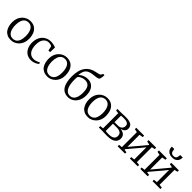

<svg xmlns="http://www.w3.org/2000/svg" viewBox="361 -2446 4040 4040"><g transform="rotate(45 2381.0 -426.0)"><path d="M35 -279.5Q35 -347.5 56.8 -401Q78.5 -454.5 115.2 -491.5Q152 -528.5 197.5 -548Q243 -567.5 290.5 -567.5Q379.5 -567.5 433.5 -527.5Q487.5 -487.5 511.8 -421.2Q536 -355 536 -277.5Q536 -209.5 514.5 -155.8Q493 -102 456 -65Q419 -28 373.5 -8.5Q328 11 280.5 11Q214 11 167 -12.2Q120 -35.5 91 -75.8Q62 -116 48.5 -168.5Q35 -221 35 -279.5ZM285.5 -39.5Q335.5 -39.5 371.5 -65.8Q407.5 -92 426.5 -143.5Q445.5 -195 445.5 -271Q445.5 -320.5 436.8 -364.8Q428 -409 409.5 -443.2Q391 -477.5 360.8 -497.2Q330.5 -517 286.5 -517Q236 -517 200 -491Q164 -465 144.8 -413.5Q125.5 -362 125.5 -285.5Q125.5 -236 134.5 -191.5Q143.5 -147 162.2 -112.8Q181 -78.5 211.8 -59Q242.5 -39.5 285.5 -39.5Z M880 11Q800 11 745.2 -26.2Q690.5 -63.5 662.2 -127.2Q634 -191 633.5 -270Q633 -329 650 -382.8Q667 -436.5 701.5 -478Q736 -519.5 788.2 -543.5Q840.5 -567.5 910.5 -567.5Q939 -567.5 966.2 -562.2Q993.5 -557 1015.2 -550Q1037 -543 1049.5 -537.5L1045.5 -395.5H996.5L975.5 -491.5Q974 -499 961 -506Q948 -513 929 -517.2Q910 -521.5 889.5 -521.5Q838.5 -521.5 800.5 -494.8Q762.5 -468 741 -418.2Q719.5 -368.5 719.5 -300Q719 -235.5 732.5 -187.5Q746 -139.5 770.2 -108.2Q794.5 -77 827.2 -61.5Q860 -46 898 -46Q928.5 -46 956.2 -53.2Q984 -60.5 1006.8 -71Q1029.5 -81.5 1044.5 -92L1060 -59.5Q1042 -41 1012.8 -25Q983.5 -9 949 1Q914.5 11 880 11Z M1120.5 -279.5Q1120.5 -347.5 1142.2 -401Q1164 -454.5 1200.8 -491.5Q1237.5 -528.5 1283 -548Q1328.5 -567.5 1376 -567.5Q1465 -567.5 1519 -527.5Q1573 -487.5 1597.2 -421.2Q1621.5 -355 1621.5 -277.5Q1621.5 -209.5 1600 -155.8Q1578.5 -102 1541.5 -65Q1504.5 -28 1459 -8.5Q1413.5 11 1366 11Q1299.5 11 1252.5 -12.2Q1205.5 -35.5 1176.5 -75.8Q1147.5 -116 1134 -168.5Q1120.5 -221 1120.5 -279.5ZM1371 -39.5Q1421 -39.5 1457 -65.8Q1493 -92 1512 -143.5Q1531 -195 1531 -271Q1531 -320.5 1522.2 -364.8Q1513.5 -409 1495 -443.2Q1476.5 -477.5 1446.2 -497.2Q1416 -517 1372 -517Q1321.5 -517 1285.5 -491Q1249.5 -465 1230.2 -413.5Q1211 -362 1211 -285.5Q1211 -236 1220 -191.5Q1229 -147 1247.8 -112.8Q1266.5 -78.5 1297.2 -59Q1328 -39.5 1371 -39.5Z M1975 10.5Q1918.5 10.5 1873.2 -10.8Q1828 -32 1795.5 -76.5Q1763 -121 1746 -190.8Q1729 -260.5 1729 -357.5Q1729 -454 1748.8 -528Q1768.5 -602 1808.2 -654.8Q1848 -707.5 1908 -740.2Q1968 -773 2048.5 -786Q2083.5 -792 2109 -801Q2134.5 -810 2143.5 -829L2159 -861.5H2197.5Q2197.5 -838.5 2195 -816.8Q2192.5 -795 2188.8 -776Q2185 -757 2179.5 -741.5Q2171.5 -730 2155.2 -723Q2139 -716 2116.5 -712.2Q2094 -708.5 2066 -705.5Q2001.5 -699.5 1954.8 -688.2Q1908 -677 1876.8 -653Q1845.5 -629 1828.2 -586.5Q1811 -544 1805.5 -475.5Q1830 -501 1862.5 -519.8Q1895 -538.5 1933 -549Q1971 -559.5 2010 -559.5Q2061.5 -559.5 2102 -541.2Q2142.5 -523 2171 -488.5Q2199.5 -454 2214.2 -404.5Q2229 -355 2229 -292.5Q2229 -202 2195.8 -133.8Q2162.5 -65.5 2105 -27.5Q2047.5 10.5 1975 10.5ZM1986 -39Q2037.5 -39 2071.8 -68.8Q2106 -98.5 2123.2 -153Q2140.5 -207.5 2140.5 -281Q2140.5 -338.5 2131 -380.2Q2121.5 -422 2102.2 -448.8Q2083 -475.5 2054.2 -488.5Q2025.5 -501.5 1986 -501.5Q1946.5 -501.5 1912.2 -489.2Q1878 -477 1854.5 -460.2Q1831 -443.5 1821.5 -430Q1820.5 -416 1819.2 -401.5Q1818 -387 1817.5 -372Q1817 -357 1817 -341.5Q1817 -289.5 1824.5 -236Q1832 -182.5 1850.5 -138Q1869 -93.5 1902 -66.2Q1935 -39 1986 -39Z M2326.5 -279.5Q2326.5 -347.5 2348.2 -401Q2370 -454.5 2406.8 -491.5Q2443.5 -528.5 2489 -548Q2534.5 -567.5 2582 -567.5Q2671 -567.5 2725 -527.5Q2779 -487.5 2803.2 -421.2Q2827.5 -355 2827.5 -277.5Q2827.5 -209.5 2806 -155.8Q2784.5 -102 2747.5 -65Q2710.5 -28 2665 -8.5Q2619.5 11 2572 11Q2505.5 11 2458.5 -12.2Q2411.5 -35.5 2382.5 -75.8Q2353.5 -116 2340 -168.5Q2326.5 -221 2326.5 -279.5ZM2577 -39.5Q2627 -39.5 2663 -65.8Q2699 -92 2718 -143.5Q2737 -195 2737 -271Q2737 -320.5 2728.2 -364.8Q2719.5 -409 2701 -443.2Q2682.5 -477.5 2652.2 -497.2Q2622 -517 2578 -517Q2527.5 -517 2491.5 -491Q2455.5 -465 2436.2 -413.5Q2417 -362 2417 -285.5Q2417 -236 2426 -191.5Q2435 -147 2453.8 -112.8Q2472.5 -78.5 2503.2 -59Q2534 -39.5 2577 -39.5Z M3139 4Q3117.5 4 3087.8 3Q3058 2 3031.2 1Q3004.5 0 2990 0H2892V-42L2967.5 -50V-499.5L2894.5 -510.5V-552.5H3000Q3016.5 -552.5 3040.5 -553.5Q3064.5 -554.5 3091.5 -555.5Q3118.5 -556.5 3143.5 -556.5Q3219 -556.5 3264.2 -540Q3309.5 -523.5 3329.8 -493.5Q3350 -463.5 3350 -424.5Q3350 -373 3319 -343.5Q3288 -314 3237 -302Q3284.5 -298 3317.8 -280.5Q3351 -263 3368.5 -233.5Q3386 -204 3386 -163.5Q3386 -115.5 3361.5 -77.5Q3337 -39.5 3283 -17.8Q3229 4 3139 4ZM3136 -44Q3226 -44 3264.5 -73.8Q3303 -103.5 3303 -157Q3303 -217.5 3263.8 -242Q3224.5 -266.5 3162 -266.5H3045.5V-52Q3054 -50 3068.2 -48.2Q3082.5 -46.5 3100.2 -45.2Q3118 -44 3136 -44ZM3045.5 -311.5H3145.5Q3190.5 -311.5 3217.8 -327Q3245 -342.5 3257.5 -367.2Q3270 -392 3270 -420Q3270 -445.5 3258.5 -465.5Q3247 -485.5 3218.5 -497Q3190 -508.5 3139 -508.5Q3115.5 -508.5 3091.2 -508Q3067 -507.5 3045.5 -506.5Z M3451 0V-42L3527 -50V-495.5L3453 -510.5V-552.5H3688V-510.5L3606 -495.5V-137.5L3685.5 -231.5L3894.5 -481V-495.5L3819.5 -510.5V-552.5H4046V-510.5L3974 -495.5V-50L4048.5 -42V0H3814.5V-42L3894.5 -50V-413L3807 -306L3606 -68.5V-50L3670 -42V0Z M4125.5 0V-42L4201.5 -50V-495.5L4127.5 -510.5V-552.5H4362.5V-510.5L4280.5 -495.5V-137.5L4360 -231.5L4569 -481V-495.5L4494 -510.5V-552.5H4720.5V-510.5L4648.5 -495.5V-50L4723 -42V0H4489V-42L4569 -50V-413L4481.5 -306L4280.5 -68.5V-50L4344.5 -42V0ZM4325 -801.5Q4335 -801.5 4337.5 -792Q4340 -782.5 4340 -771Q4340 -754 4347 -733.8Q4354 -713.5 4372.8 -699Q4391.5 -684.5 4426.5 -684.5Q4461 -684.5 4478.8 -699Q4496.5 -713.5 4502.8 -733.8Q4509 -754 4509 -771Q4509 -782.5 4512 -792Q4515 -801.5 4524.5 -801.5H4585.5Q4585.5 -797.5 4586 -793.5Q4586.5 -789.5 4586.5 -786Q4586.5 -747.5 4569.2 -714.8Q4552 -682 4516.2 -662.2Q4480.5 -642.5 4425.5 -642.5Q4372 -642.5 4335.8 -662.2Q4299.5 -682 4281.2 -714.8Q4263 -747.5 4263 -786Q4263 -789.5 4263.5 -793.5Q4264 -797.5 4264 -801.5Z"/></g></svg>

Font: Merriweather 24pt Light
Style: Regular
Weight: 300
Designer: Eben Sorkin
Foundry: Eben Sorkin
Version: Version 2.100